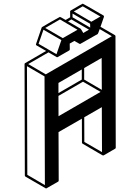

<svg xmlns="http://www.w3.org/2000/svg" viewBox="-20 -962 772 1057"><path d="M233.9 75.2H231.9V74.7L230.5 74.2L120.1 10.3Q117.2 8.3 116.7 4.4L115.2 -609.9Q115.7 -613.3 118.7 -614.7L233.9 -681.6L181.2 -711.9Q177.7 -714.4 177.7 -717.8Q177.7 -718.8 193.6 -764.4Q209.5 -810.1 209.5 -810.5L210.9 -812.5Q211.4 -813.5 260 -841.3Q308.6 -869.1 310.1 -869.1Q312 -869.1 341.3 -852.1L366.2 -866.7V-900.4L367.2 -902.3Q369.1 -904.3 369.6 -904.3Q433.6 -941.9 435.5 -941.9Q437.5 -941.9 549.3 -877L549.8 -876H550.3L551.3 -875L552.2 -873V-869.1L533.2 -814.5L613.3 -768.1V-767.6H613.8V-767.1H614.3L614.7 -766.1V-765.6L615.7 -763.7L617.2 -148.9Q617.2 -145.5 614.3 -143.6L550.3 -106.4H547.9Q546.4 -106.4 545.4 -106.9H544.4L434.6 -170.9Q431.2 -173.3 431.2 -176.8L430.7 -308.6L302.2 -234.9L303.2 32.2Q303.2 36.1 299.8 38.1L236.8 74.2Q236.3 74.7 235.6 75Q234.9 75.2 233.9 75.2ZM482.9 -842.3 532.7 -871.1 435.5 -927.2 386.2 -898.9ZM476.6 -810.1 476.1 -831.1 379.4 -887.2V-866.7ZM438.5 -780.3 469.7 -798.8 373 -855 354.5 -844.2Q423.3 -804.2 424.1 -803.7Q424.8 -803.2 425.3 -802.5Q425.8 -801.8 438.5 -780.3ZM325.7 -752 406.7 -798.3 310.1 -855 229 -808.1ZM291 -663.6 317.9 -741.2 219.2 -798.3 192.4 -720.7ZM227.1 57.1 225.1 -541.5 128.4 -597.7 130.4 0.5ZM231.9 -552.7 595.7 -762.7 528.8 -801.8Q520 -776.4 518.1 -774.9Q422.4 -719.7 420.9 -719.7H420.4Q418.5 -719.7 389.2 -736.8L363.8 -722.2L364.3 -689.9Q363.8 -686 360.8 -684.1L296.9 -647.5L294.4 -647Q293.5 -647 292.7 -647.2Q292 -647.5 291.7 -647.7Q291.5 -647.9 247.1 -673.8L135.3 -609.4ZM541.5 -124.5 540.5 -372.1 443.8 -316.4 444.3 -180.7ZM301.8 -449.7 430.2 -523.9V-579.6L301.8 -505.4ZM302.2 -322.3 533.7 -456.1 437 -512.2 301.8 -434.1ZM540.5 -467.3 539.6 -643.1 443.4 -587.4V-523.9Z"/></svg>

Font: 3D Isometric
Style: Bold
Weight: 700
Designer: GGBotNet
Foundry: GGBotNet
Version: 1.14